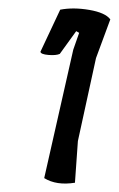

<svg xmlns="http://www.w3.org/2000/svg" viewBox="-20 -758 282 456"><path d="M208 -620 165 -423 158 -324Q114 -317 85 -335L154 -640L168 -680L161 -684L122 -630Q113 -626 95 -627.5Q77 -629 76 -635L123 -735Q154 -741 192 -734.5Q230 -728 242 -712Z"/></svg>

Font: Tillana
Style: Regular
Weight: 400
Designer: Lipi Raval (Devanagari, Latin), Jonny Pinhorn (Latin)
Foundry: Indian Type Foundry
Version: Version 2.002;PS 1.0;hotconv 1.0.79;makeotf.lib2.5.61930; tt